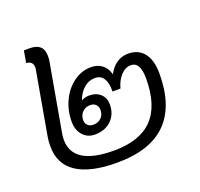

<svg xmlns="http://www.w3.org/2000/svg" viewBox="-111 -730 897 863"><g transform="rotate(-20 337.5 -299.0)"><path d="M624 -302Q624 10 309 10Q182 10 116.5 -33Q51 -76 51 -162Q51 -188 55 -209L108 -509Q109 -512 109 -519Q109 -548 77 -551L87 -608H115Q180 -608 180 -548Q180 -531 178 -522L121 -200Q118 -184 118 -169Q118 -46 314 -46Q438 -46 499 -109Q560 -172 560 -302Q560 -381 515 -381Q489 -381 467.5 -358Q446 -335 436 -298H398Q399 -338 385.5 -360Q372 -382 344 -382Q314 -382 290.5 -361.5Q267 -341 255 -307Q271 -317 294 -317Q326 -317 346.5 -298Q367 -279 367 -248Q367 -201 337 -172Q307 -143 258 -143Q223 -143 201 -168Q179 -193 179 -233Q179 -287 201 -333Q223 -379 261 -406.5Q299 -434 343 -434Q375 -434 396.5 -417.5Q418 -401 426 -370Q442 -401 466.5 -417.5Q491 -434 521 -434Q571 -434 597.5 -399.5Q624 -365 624 -302ZM283 -275Q260 -275 245 -260Q230 -245 230 -222Q230 -206 240 -196.5Q250 -187 267 -187Q290 -187 304.5 -201.5Q319 -216 319 -239Q319 -255 309 -265Q299 -275 283 -275Z"/></g></svg>

Font: Sarabun Light
Style: Italic
Weight: 300
Italic angle: -10°
Designer: Suppakit Chalermlarp | Katatrad Co.,Ltd.
Foundry: Cadson Demak Co.,Ltd.
Version: Version 1.000; ttfautohint (v1.6)